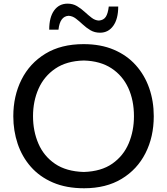

<svg xmlns="http://www.w3.org/2000/svg" viewBox="-20 -1010 906 1042"><path d="M436.5 11.7Q339.8 11.7 267.6 -19.3Q195.3 -50.3 147.5 -104.7Q99.6 -159.2 75.9 -229.7Q52.2 -300.3 52.2 -378.9Q52.2 -489.3 96.7 -577.9Q141.1 -666.5 226.3 -718.5Q311.5 -770.5 433.6 -770.5Q526.9 -770.5 597.9 -740.2Q668.9 -710 717 -656.2Q765.1 -602.5 789.8 -531.7Q814.5 -460.9 814.5 -379.4Q814.5 -267.1 769.5 -178.7Q724.6 -90.3 640.1 -39.3Q555.7 11.7 436.5 11.7ZM434.6 -76.7Q529.3 -79.6 589.6 -121.8Q649.9 -164.1 678.5 -231.9Q707 -299.8 707 -379.4Q707 -465.3 676.3 -532.5Q645.5 -599.6 585 -639.4Q524.4 -679.2 434.6 -681.6Q341.3 -679.2 280.3 -637.7Q219.2 -596.2 189.2 -528.6Q159.2 -460.9 159.2 -379.4Q159.2 -298.3 188.5 -230.5Q217.8 -162.6 278.6 -121.1Q339.4 -79.6 434.6 -76.7ZM522.9 -832.5Q493.7 -832.5 470.9 -845.9Q448.2 -859.4 429 -877.4Q409.7 -895.5 391.4 -909.4Q373 -923.3 352.1 -924.3Q305.2 -921.4 297.4 -849.1H247.1Q247.1 -916.5 273.9 -953.4Q300.8 -990.2 346.7 -990.2Q375.5 -990.2 397.9 -976.8Q420.4 -963.4 439.9 -945.3Q459.5 -927.2 477.8 -913.3Q496.1 -899.4 516.6 -898.4Q542 -900.4 554 -918.5Q565.9 -936.5 570.3 -974.6H621.6Q621.6 -907.2 594.7 -869.9Q567.9 -832.5 522.9 -832.5Z"/></svg>

Font: Pinar-FD Medium
Style: Regular
Weight: 500
Designer: Amin Abedi
Version: Version 3.000